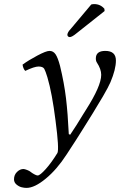

<svg xmlns="http://www.w3.org/2000/svg" viewBox="-20 -689 589 943"><path d="M352.5 0 307.1 69.8Q259.3 143.6 204.6 188.5Q149.9 233.9 109.9 233.9Q99.1 233.9 86.2 230.7Q73.2 227.5 61 217.3Q48.8 207 48.8 191.9Q48.8 169.9 63.5 155.5Q78.1 141.1 95.2 141.1Q101.1 141.1 113 145.8Q125 150.4 129.9 154.8Q136.2 160.2 147.5 166.5Q158.7 172.9 165 172.9Q176.3 172.9 204.6 141.4Q232.9 109.9 262.2 62Q271 42.5 252.9 -95.7Q235.8 -231.9 212.9 -309.1Q203.6 -339.8 197.3 -351.1Q190.4 -362.3 169.4 -362.3Q148.9 -362.3 104 -340.8Q93.8 -351.1 90.8 -371.6Q120.1 -393.1 163.3 -416Q206.5 -439 223.1 -439Q241.7 -439 252.9 -422.4Q264.2 -405.8 274.9 -365.2Q295.4 -280.3 304.2 -206.1Q313 -131.8 317.9 -30.3L324.7 -27.3Q336.4 -43.9 355.5 -74.2L387.7 -126.5L401.4 -148.4Q477.1 -266.6 477.1 -321.3Q477.1 -349.6 456.1 -381.3Q450.7 -389.2 450.7 -401.9Q450.7 -439 497.1 -439Q549.3 -439 549.3 -391.6Q549.3 -348.6 522.5 -285.2Q512.7 -262.2 486.3 -216.8L434.6 -130.9L382.8 -47.9Q356 -5.9 352.5 0ZM428.2 -667Q435.1 -668.9 442.4 -668.9Q473.1 -668.9 492.7 -646L493.7 -634.8L356.4 -525.9Q333.5 -506.8 322.3 -506.8Q316.9 -506.8 313.5 -511Q310.1 -515.1 311 -520Q312 -525.4 314.5 -530Q316.9 -534.7 318.8 -537.1L328.1 -547.9Z"/></svg>

Font: Linux Libertine G
Style: Italic
Weight: 400
Italic angle: -12°
Designer: Philipp H. Poll
Foundry: Philipp H. Poll
Version: Version 5.1.3